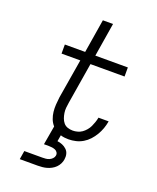

<svg xmlns="http://www.w3.org/2000/svg" viewBox="-171 -834 942 1154"><g transform="rotate(20 300.0 -257.5)"><path d="M99 220 108 165H223Q233 165 244.5 164Q256 163 266.5 158.5Q277 154 285.5 145.5Q294 137 296 126Q298 115 292.5 106Q287 97 277.5 93Q268 89 257.5 87.5Q247 86 236 86H205L226 -35Q211 -52 203 -73Q195 -94 192.5 -116.5Q190 -139 191.5 -162.5Q193 -186 196 -210L238 -462H118V-520H248L283 -735H348L313 -520H521V-462H303L260 -200Q257 -183 255.5 -166Q254 -149 256.5 -132.5Q259 -116 264.5 -100.5Q270 -85 280 -73Q290 -61 305.5 -55.5Q321 -50 339 -50Q353 -50 368.5 -54Q384 -58 397 -67Q410 -76 421 -89Q432 -102 438.5 -116Q445 -130 450 -144.5Q455 -159 458 -174V-176H523V-174Q519 -151 511 -128.5Q503 -106 490.5 -85Q478 -64 461.5 -46Q445 -28 424 -15.5Q403 -3 379.5 2.5Q356 8 333 8Q320 8 307 6.5Q294 5 282 1L275 41Q292 43 307.5 49.5Q323 56 335 67.5Q347 79 351 95.5Q355 112 352 130Q350 144 343 158Q336 172 325 183Q314 194 300 201.5Q286 209 272 213Q258 217 243 218.5Q228 220 214 220Z"/></g></svg>

Font: Iosevka Light Extended Oblique
Style: Regular
Weight: 300
Width: 7
Italic angle: -9°
Monospace: yes
Designer: Belleve Invis
Foundry: Belleve Invis
Version: Version 32.5.0; ttfautohint (v1.8.4)